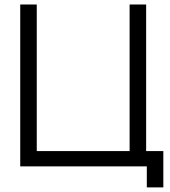

<svg xmlns="http://www.w3.org/2000/svg" viewBox="-20 -740 756 854"><path d="M706.5 93.5V-68H630V-720H556.5V-68H143.5V-720H70V0H633V93.5Z"/></svg>

Font: Manrope
Style: Regular
Weight: 400
Designer: Mikhail Sharanda
Foundry: Mikhail Sharanda
Version: Version 4.505